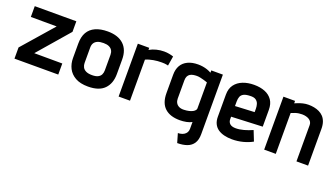

<svg xmlns="http://www.w3.org/2000/svg" viewBox="-64 -1008 2981 1710"><g transform="rotate(20 1426.5 -152.5)"><path d="M437 -501H43V-399L288 -398L33 -106V0H448V-105L182 -106L437 -401Z M937 -183V-320Q937 -413 883.5 -462.5Q830 -512 732 -512Q664 -512 616.5 -490.5Q569 -469 545 -427Q521 -385 521 -320V-183Q521 -130 543 -86.5Q565 -43 611.5 -16.5Q658 10 732 10Q836 10 886.5 -41.5Q937 -93 937 -183ZM825 -324V-177Q825 -155 816.5 -137Q808 -119 787.5 -108.5Q767 -98 732 -98Q695 -98 673 -109Q651 -120 642 -138.5Q633 -157 633 -177V-324Q633 -350 644 -367Q655 -384 676.5 -393Q698 -402 732 -402Q764 -402 784.5 -392.5Q805 -383 815 -365.5Q825 -348 825 -324Z M1339 -410 1354 -501Q1337 -507 1313.5 -511.5Q1290 -516 1265 -516Q1228 -516 1192.5 -507Q1157 -498 1128 -481V-501H1020V0H1128V-389Q1145 -397 1163.5 -402Q1182 -407 1200.5 -410.5Q1219 -414 1238.5 -415.5Q1258 -417 1278 -417Q1307 -417 1323 -413.5Q1339 -410 1339 -410Z M1826 64V-501H1716V-479Q1697 -490 1676.5 -497Q1656 -504 1634 -507.5Q1612 -511 1589 -511Q1532 -511 1491.5 -491.5Q1451 -472 1430.5 -436Q1410 -400 1410 -349V-175Q1410 -81 1460 -34.5Q1510 12 1603 12Q1618 12 1634 10.5Q1650 9 1665 6Q1680 3 1693 -1.5Q1706 -6 1716 -12V53Q1716 73 1707.5 87Q1699 101 1685.5 109.5Q1672 118 1656.5 121.5Q1641 125 1627 125L1652 211Q1706 211 1745 196.5Q1784 182 1805 149.5Q1826 117 1826 64ZM1716 -387V-140Q1716 -132 1709 -123Q1702 -114 1688.5 -106.5Q1675 -99 1654.5 -94Q1634 -89 1606 -88Q1578 -87 1559 -96.5Q1540 -106 1530.5 -123.5Q1521 -141 1521 -163V-336Q1521 -359 1528.5 -374Q1536 -389 1549 -397Q1562 -405 1578.5 -408Q1595 -411 1613 -411Q1629 -411 1647 -407Q1665 -403 1681 -398.5Q1697 -394 1706.5 -390.5Q1716 -387 1716 -387Z M2023 -149V-174L2318 -187V-346Q2318 -402 2293 -438.5Q2268 -475 2223.5 -493Q2179 -511 2120 -511Q2061 -511 2014 -492.5Q1967 -474 1939.5 -437Q1912 -400 1912 -343V-133Q1912 -95 1925.5 -67Q1939 -39 1964 -21.5Q1989 -4 2023.5 4.5Q2058 13 2098 13Q2151 13 2201 0Q2251 -13 2290 -35L2252 -131Q2212 -113 2171.5 -102Q2131 -91 2096 -91Q2078 -91 2064 -95Q2050 -99 2041.5 -106.5Q2033 -114 2028 -124.5Q2023 -135 2023 -149ZM2206 -316V-284L2023 -275V-317Q2023 -345 2030.5 -364Q2038 -383 2058.5 -394Q2079 -405 2119 -406Q2156 -408 2174.5 -394.5Q2193 -381 2199.5 -360Q2206 -339 2206 -316Z M2706 -343V1H2816V-346Q2816 -385 2806 -413Q2796 -441 2778.5 -459.5Q2761 -478 2738 -489Q2715 -500 2689 -505Q2663 -510 2636 -510Q2609 -510 2584.5 -504Q2560 -498 2540.5 -490.5Q2521 -483 2510 -478V-501H2400V1H2510V-386Q2531 -395 2548 -400.5Q2565 -406 2580.5 -408Q2596 -410 2611 -410Q2631 -410 2648.5 -405.5Q2666 -401 2679 -392.5Q2692 -384 2699 -371.5Q2706 -359 2706 -343Z"/></g></svg>

Font: Advent Pro Expanded
Style: Bold
Weight: 700
Width: 7
Designer: VivaRado, Andreas Kalpakidis
Foundry: VivaRado, Andreas Kalpakidis
Version: Version 3.000